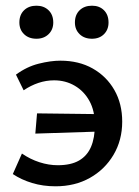

<svg xmlns="http://www.w3.org/2000/svg" viewBox="-20 -643 487 674"><path d="M175 11Q131 11 93 -0.5Q55 -12 25 -32L57 -104Q86 -84 118.5 -73.5Q151 -63 183 -63Q229 -63 257.5 -79.5Q286 -96 299.5 -127.5Q313 -159 313 -205Q313 -254 294 -288.5Q275 -323 242.5 -342Q210 -361 170 -361Q142 -361 115 -352Q88 -343 63 -326L36 -381Q74 -409 116 -419.5Q158 -430 192 -430Q257 -430 305.5 -402.5Q354 -375 381.5 -327Q409 -279 409 -216Q409 -151 378.5 -99.5Q348 -48 295.5 -18.5Q243 11 175 11ZM104 -174 110 -245 359 -242 353 -182ZM108 -507Q81 -507 64.5 -523Q48 -539 48 -564Q48 -591 64.5 -607Q81 -623 108 -623Q134 -623 150.5 -607Q167 -591 167 -564Q167 -539 150.5 -523Q134 -507 108 -507ZM303 -507Q276 -507 259.5 -523Q243 -539 243 -564Q243 -591 259.5 -607Q276 -623 303 -623Q329 -623 345 -607Q361 -591 361 -564Q361 -539 345 -523Q329 -507 303 -507Z"/></svg>

Font: Ysabeau SemiBold
Style: Regular
Weight: 600
Designer: Christian Thalmann (Catharsis Fonts)
Version: Version 2.000;gftools[0.9.27.dev2+g8671c4b]